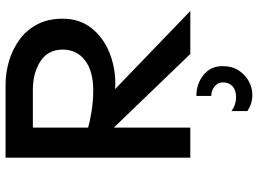

<svg xmlns="http://www.w3.org/2000/svg" viewBox="-137 -557 914 680"><g transform="rotate(-90 320.0 -217.0)"><path d="M101.6 0V-654.3H358.4Q402.3 -654.3 443.8 -642.1Q485.4 -629.9 519.5 -605Q553.7 -580.1 573.7 -542Q593.8 -503.9 593.8 -452.1Q593.8 -391.6 560.1 -349.6Q526.4 -307.6 474.1 -286.6Q421.9 -265.6 364.3 -265.6Q349.6 -265.6 326.2 -268.1Q302.7 -270.5 278.3 -273.9Q253.9 -277.3 231.9 -281.2Q210 -285.2 198.2 -287.1V-364.3Q229.5 -355.5 266.1 -349.6Q302.7 -343.8 339.8 -343.8Q408.2 -343.8 446.3 -373Q484.4 -402.3 484.4 -452.1Q484.4 -503.9 442.9 -530.8Q401.4 -557.6 342.8 -557.6H208V0ZM468.8 0 192.4 -287.1 282.2 -326.2 621.1 0ZM325.2 219.7Q305.7 219.7 291 214.4Q276.4 209 266.6 202.1V145.5Q288.1 162.1 317.4 162.1Q340.8 162.1 354.5 149.4Q368.2 136.7 368.2 116.2Q368.2 96.7 353 85.4Q337.9 74.2 320.3 74.2V21.5Q362.3 21.5 394 46.4Q425.8 71.3 425.8 114.3Q425.8 148.4 410.2 171.9Q394.5 195.3 371.6 207.5Q348.6 219.7 325.2 219.7Z"/></g></svg>

Font: Sen Medium
Style: Regular
Weight: 500
Designer: Kosal Sen, Philatype
Foundry: Philatype
Version: Version 2.000;gftools[0.9.31]